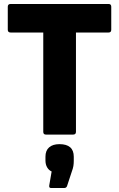

<svg xmlns="http://www.w3.org/2000/svg" viewBox="-20 -675 597 963"><path d="M210 0Q197 0 197 -14V-512H33Q19 -512 19 -526V-641Q19 -655 33 -655H525Q538 -655 538 -641V-526Q538 -512 525 -512H361V-14Q361 0 347 0ZM236 268Q225 268 227 255L239 185Q225 179 216.5 164.5Q208 150 208 130V111Q208 80 226.5 64Q245 48 278 48Q350 48 350 111V132Q350 146 348 158Q346 170 340 186L316 259Q312 268 302 268Z"/></svg>

Font: Sofia Sans Black
Style: Regular
Weight: 900
Designer: Botio Nikoltchev, Ani Petrova
Foundry: lettersoup
Version: Version 4.100; ttfautohint (v1.8.3)